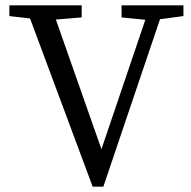

<svg xmlns="http://www.w3.org/2000/svg" viewBox="-20 -690 715 717"><path d="M326 7H366L595 -670H541L349 -104H369L170 -670H74L326 7ZM15 -630 145 -615H165L285 -625V-670H15V-630ZM434 -625 534 -615H554L665 -630V-670H434V-625Z"/></svg>

Font: Source Serif Variable
Style: Regular
Weight: 389
Designer: Frank Grießhammer
Foundry: Adobe Systems Incorporated
Version: Version 3.001;hotconv 1.0.111;makeotfexe 2.5.65597